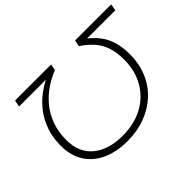

<svg xmlns="http://www.w3.org/2000/svg" viewBox="-134 -973 1250 1250"><g transform="rotate(-45 491.5 -347.5)"><path d="M983 -700 975 -654H715Q782 -601 811 -537.5Q840 -474 840 -385Q840 -297 809.5 -225Q779 -153 724 -102Q669 -51 594 -23Q519 5 429 5Q330 5 256 -28.5Q182 -62 141 -126Q100 -190 100 -280Q100 -354 120.5 -414Q141 -474 175.5 -520.5Q210 -567 252 -600Q294 -633 336 -654H89L98 -700H430L422 -657Q369 -636 320.5 -603Q272 -570 234 -523.5Q196 -477 174 -417Q152 -357 152 -283Q152 -166 227.5 -104Q303 -42 431 -42Q538 -42 618.5 -85Q699 -128 744 -206Q789 -284 789 -388Q789 -451 773.5 -499Q758 -547 725.5 -585Q693 -623 642 -657L651 -700Z"/></g></svg>

Font: Montserrat Thin Light
Style: Italic
Weight: 300
Italic angle: -11.3°
Version: Version 9.000